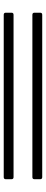

<svg xmlns="http://www.w3.org/2000/svg" viewBox="376 -777 248 1040"><g transform="rotate(-90 500.0 -257.0)"><path d="M49.3 -152.3ZM49.3 -318.8V-349.6Q49.3 -360.8 60.5 -360.8H939.9Q951.2 -360.8 951.2 -349.6V-318.8Q951.2 -307.6 939.9 -307.6H60.5Q49.3 -307.6 49.3 -318.8ZM49.3 -163.6V-194.3Q49.3 -205.6 60.5 -205.6H939.9Q951.2 -205.6 951.2 -194.3V-163.6Q951.2 -152.3 939.9 -152.3H60.5Q49.3 -152.3 49.3 -163.6Z"/></g></svg>

Font: UnifrakturMaguntia17
Style: Book
Weight: 400
Designer: j. 'mach' wust, Gerrit Ansmann, Georg Duffner, based on a font by Peter Wiegel, original typeface by Carl Albert Fahrenw
Version: Version 2017-03-19